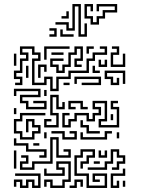

<svg xmlns="http://www.w3.org/2000/svg" viewBox="-20 -926 707 952"><path d="M229 -474V-534H211V-504H139V-636H169V-654H139V-684H91V-666H121V-624H91V-564H61V-546H91V-504H55V-516H79V-534H49V-576H79V-636H109V-654H79V-696H151V-666H181V-624H151V-516H199V-546H241V-486H259V-546H319V-576H409V-636H439V-666H499V-684H475V-696H511V-654H451V-624H421V-564H331V-534H271V-474ZM199 -630V-696H325V-684H211V-630ZM259 -564V-594H229V-636H295V-624H241V-606H271V-576H289V-606H319V-666H349V-696H391V-624H361V-606H385V-594H349V-636H379V-684H361V-654H331V-594H301V-564ZM409 -660V-696H445V-684H421V-660ZM529 -594V-666H559V-684H535V-696H571V-654H541V-606H589V-660H601V-594ZM235 -654V-666H295V-654ZM49 -600V-660H61V-600ZM469 -594V-630H481V-606H499V-630H511V-594ZM169 -540V-606H211V-570H199V-594H181V-540ZM439 -564V-600H451V-576H475V-564ZM109 -540V-600H121V-540ZM529 -504V-534H499V-576H601V-510H589V-564H511V-546H541V-516H559V-540H571V-504ZM385 -504V-516H469V-534H361V-510H349V-546H481V-504ZM295 -504V-516H325V-504ZM109 -384V-414H79V-456H169V-474H61V-450H49V-486H181V-444H91V-426H121V-396H199V-414H145V-426H211V-384ZM199 -450V-480H211V-450ZM199 -294V-336H235V-324H211V-306H259V-354H229V-456H271V-396H289V-420H301V-384H259V-444H241V-366H271V-294ZM319 -384V-426H391V-396H415V-384H379V-414H331V-396H355V-384ZM289 -294V-366H325V-354H301V-306H319V-336H349V-366H421V-336H439V-366H469V-384H439V-426H511V-324H481V-306H559V-384H529V-426H565V-414H541V-396H571V-294H469V-336H499V-414H451V-396H481V-354H451V-324H409V-354H361V-324H331V-294ZM49 -360V-390H61V-360ZM79 -234V-264H49V-336H79V-366H205V-354H91V-324H61V-276H91V-246H139V-276H169V-294H139V-324H121V-270H109V-336H151V-306H181V-264H151V-234ZM529 -330V-360H541V-330ZM409 -264V-294H379V-330H391V-306H421V-276H475V-264ZM289 -234V-264H235V-276H301V-246H349V-264H325V-276H361V-234ZM379 -234V-270H391V-246H499V-276H535V-264H511V-234ZM199 -240V-270H211V-240ZM559 -240V-270H571V-240ZM79 -84V-126H109V-144H85V-156H121V-114H91V-96H139V-126H229V-246H271V-156H319V-174H295V-186H331V-144H259V-234H241V-114H151V-84ZM175 -144V-156H199V-174H109V-204H49V-240H61V-216H121V-186H211V-144ZM145 -204V-216H175V-204ZM415 -84V-96H499V-126H529V-186H571V-156H601V-114H571V-84H535V-96H559V-126H589V-144H559V-174H541V-114H511V-84ZM409 6V-54H349V-156H379V-186H451V-144H421V-114H391V-90H379V-126H409V-156H439V-174H391V-144H361V-66H421V-6H499V-54H451V-36H475V-24H439V-66H511V6ZM469 -144V-180H481V-156H499V-180H511V-144ZM49 -90V-180H61V-90ZM229 6V-24H211V0H199V-36H241V-6H289V-36H319V-114H271V-96H301V-54H199V-90H211V-66H289V-84H259V-126H331V-24H301V6ZM445 -114V-126H475V-114ZM529 6V-66H589V-90H601V-54H541V-6H559V-30H571V6ZM79 6V-24H61V0H49V-36H91V-6H109V-36H151V-6H169V-54H55V-66H181V6H139V-24H121V6ZM325 6V-6H349V-36H391V0H379V-24H361V6ZM589 0V-30H601V0ZM369 -744V-894H351V-774H309V-804H255V-816H321V-786H339V-906H381V-756H399V-810H411V-744ZM429 -804V-834H399V-906H441V-870H429V-894H411V-846H441V-816H459V-846H489V-876H549V-894H471V-870H459V-906H561V-864H501V-834H471V-804ZM285 -834V-846H309V-870H321V-834ZM225 -744V-756H249V-774H225V-786H261V-744ZM279 -744V-780H291V-756H345V-744Z"/></svg>

Font: Rubik Maze
Style: Regular
Weight: 400
Designer: Hubert and Fischer, NaN
Foundry: Hubert and Fischer, NaN
Version: Version 2.200